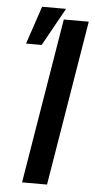

<svg xmlns="http://www.w3.org/2000/svg" viewBox="-55 -808 415 842"><g transform="rotate(5 152.5 -387.5)"><path d="M305.2 -727.5 185.1 0H75.2L195.3 -727.5ZM39.6 -607.9 95.7 -774.9H201.2L108.4 -607.9Z"/></g></svg>

Font: Inter Tight Medium
Style: Italic
Weight: 500
Italic angle: -9.39999°
Designer: Rasmus Andersson
Foundry: rsms
Version: Version 3.004